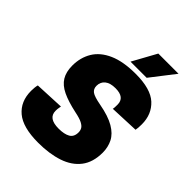

<svg xmlns="http://www.w3.org/2000/svg" viewBox="-256 -1055 1210 1210"><g transform="rotate(45 349.0 -450.5)"><path d="M299 16Q163 16 100 -37Q37 -90 37 -184Q37 -198 38.5 -213Q40 -228 43 -238L240 -247Q239 -241 237 -229.5Q235 -218 235 -204Q235 -138 328 -138Q378 -138 406 -154Q434 -170 434 -210Q434 -227 426.5 -240.5Q419 -254 397 -265.5Q375 -277 330 -286Q251 -303 202 -326.5Q153 -350 130.5 -387Q108 -424 108 -480Q108 -552 141.5 -607.5Q175 -663 246 -694.5Q317 -726 428 -726Q562 -726 621 -671.5Q680 -617 680 -528Q680 -512 679 -499Q678 -486 676 -476L481 -468Q483 -473 483.5 -485Q484 -497 484 -508Q484 -572 402 -572Q355 -572 330.5 -552Q306 -532 306 -498Q306 -470 326 -455.5Q346 -441 406 -430Q493 -414 542.5 -385Q592 -356 612 -316Q632 -276 632 -228Q632 -142 590.5 -88Q549 -34 474 -9Q399 16 299 16ZM350 -757 438 -917H618L494 -757Z"/></g></svg>

Font: Geist Black
Style: Italic
Weight: 900
Italic angle: -12°
Designer: Basement.studio, Andrés Briganti, Mateo Zaragoza
Foundry: Basement.studio, Vercel, Andrés Briganti, Guido Ferreyra, Mateo Zaragoza
Version: Version 1.500; ttfautohint (v1.8.4.7-5d5b)